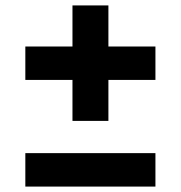

<svg xmlns="http://www.w3.org/2000/svg" viewBox="-20 -746 660 701"><path d="M72.5 -576.2H547.5V-454.2H72.5ZM375.8 -726.2V-304.6H244.6V-726.2ZM72.5 -186.9H547.5V-64.8H72.5Z"/></svg>

Font: Monaspace Radon Var
Style: Regular
Weight: 400
Designer: Riley Cran and the Lettermatic Team
Version: Version 1.000 (Monaspace Radon Var)